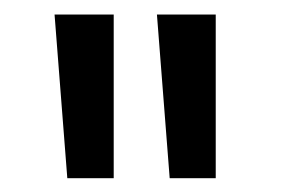

<svg xmlns="http://www.w3.org/2000/svg" viewBox="-20 -746 400 271"><path d="M75 -494.5 57 -725.5H140.5V-494.5ZM219.5 -494.5 201.5 -725.5H284.5V-494.5Z"/></svg>

Font: Mooli
Style: Regular
Weight: 400
Designer: Vernon Adams
Foundry: Vernon Adams
Version: Version 1.000; ttfautohint (v1.8.4.7-5d5b);gftools[0.9.33]